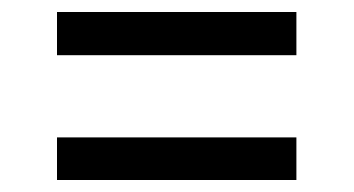

<svg xmlns="http://www.w3.org/2000/svg" viewBox="-20 -451 590 320"><path d="M75 -359V-431H474V-359ZM75 -151V-222H474V-151Z"/></svg>

Font: DM Sans 12pt
Style: Regular
Weight: 400
Version: Version 4.004;gftools[0.9.30]